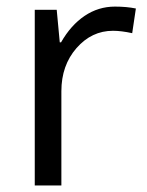

<svg xmlns="http://www.w3.org/2000/svg" viewBox="-20 -565 448 585"><path d="M330.1 -544.9Q365.7 -544.9 394 -539.1L382.8 -463.9Q349.6 -471.2 324.2 -471.2Q259.3 -471.2 213.1 -418.5Q167 -365.7 167 -287.1V0H85.9V-535.2H152.8L162.1 -436H166Q195.8 -488.3 237.8 -516.6Q279.8 -544.9 330.1 -544.9Z"/></svg>

Font: f01333215
Style: Regular
Weight: 400
Foundry: Ascender Corporation
Version: Version 1.10